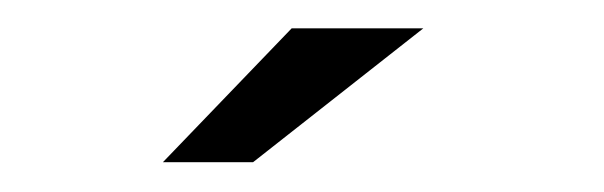

<svg xmlns="http://www.w3.org/2000/svg" viewBox="-20 -720 415 132"><path d="M92 -608.5 180.5 -700.5H271L154 -608.5Z"/></svg>

Font: Anybody ExtraExpanded Medium
Style: Regular
Weight: 500
Width: 8
Designer: Tyler Finck
Foundry: Etcetera Type Company
Version: Version 1.010; ttfautohint (v1.8.3) -l 8 -r 50 -G 200 -x 14 